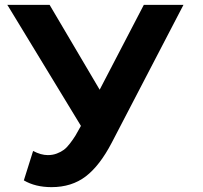

<svg xmlns="http://www.w3.org/2000/svg" viewBox="-20 -520 835 790"><path d="M9.8 -500H184.1L390.1 -150.9L571.8 -500H734.9L439.9 66.9Q390.6 161.6 332.8 205.8Q274.9 250 191.9 250Q125.5 250 78.1 222.2L116.2 101.1Q148.4 118.2 176.8 118.2Q196.8 118.2 213.6 111.8Q230.5 105.5 242.7 96.4Q254.9 87.4 268.3 69.8Q281.7 52.2 290.5 37.8Q299.3 23.4 313 -2L13.2 -495.1Z"/></svg>

Font: Messapia Bold
Style: Regular
Weight: 400
Designer: Luca Marsano
Foundry: Collletttivo
Version: Version 1.000;FEAKit 1.0